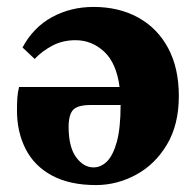

<svg xmlns="http://www.w3.org/2000/svg" viewBox="-20 -519 564 554"><path d="M250 -36Q271 -36 288.5 -53Q306 -70 317 -109.5Q328 -149 328 -216H242Q204 -216 191 -202Q178 -188 178 -153Q178 -95 199.5 -65.5Q221 -36 250 -36ZM257 15Q181 15 130 -12.5Q79 -40 54 -89Q29 -138 29 -200Q29 -221 30 -236.5Q31 -252 35 -268H325Q316 -337 280.5 -370Q245 -403 198 -403Q161 -403 131.5 -387.5Q102 -372 80 -349L45 -382Q76 -440 130 -469.5Q184 -499 250 -499Q323 -499 378.5 -468.5Q434 -438 465 -380.5Q496 -323 496 -242Q496 -159 461.5 -101.5Q427 -44 372 -14.5Q317 15 257 15Z"/></svg>

Font: Source Serif Pro
Style: Bold
Weight: 700
Designer: Frank Grießhammer
Foundry: Adobe Systems Incorporated
Version: Version 3.001;hotconv 1.0.111;makeotfexe 2.5.65597